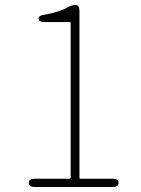

<svg xmlns="http://www.w3.org/2000/svg" viewBox="-20 -746 561 766"><path d="M119 0Q95 0 95 -17Q95 -33 119 -33H257Q262 -33 262 -38V-653Q262 -658 257 -658H158Q135 -658 134 -671Q133 -684 156 -687Q216 -697 252 -718Q266 -726 282 -726Q297 -726 297 -702V-38Q297 -33 302 -33H429Q453 -33 453 -17Q453 0 429 0Z"/></svg>

Font: Resource Han Rounded JP ExtraLight
Style: Regular
Weight: 250
Designer: Cyano Hao (round all glyphs); Ryoko NISHIZUKA 西塚涼子 (kana, bopomofo & ideographs); Paul D. Hunt (Latin, Greek & Cyrillic)
Foundry: Cyano Hao
Version: 0.990